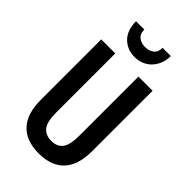

<svg xmlns="http://www.w3.org/2000/svg" viewBox="-280 -1110 1113 1113"><g transform="rotate(45 276.5 -553.5)"><path d="M487 -312Q487 -198 433.5 -140.5Q380 -83 276 -83Q174 -83 120 -140.5Q66 -198 66 -312V-807H181V-324Q181 -245 206 -215.5Q231 -186 277 -186Q324 -186 347.5 -216.5Q371 -247 371 -325V-807H487ZM420 -1024Q419 -977 399.5 -942.5Q380 -908 347.5 -889.5Q315 -871 275 -871Q215 -871 175 -910Q135 -949 134 -1024H202Q202 -988 224 -971.5Q246 -955 277 -955Q307 -955 329.5 -971Q352 -987 352 -1024Z"/></g></svg>

Font: Noto Sans Kannada UI ExtraCondensed SemiBold
Style: Regular
Weight: 600
Width: 2
Designer: Jelle Bosma - Monotype Design Team
Foundry: Monotype Imaging Inc.
Version: Version 2.005; ttfautohint (v1.8.4.7-5d5b)